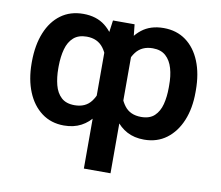

<svg xmlns="http://www.w3.org/2000/svg" viewBox="-82 -651 1095 953"><g transform="rotate(10 466.0 -175.0)"><path d="M398.9 203.1V-438.5L413.6 -545.9H522.5L533.2 -444.3V203.1ZM52.7 -265.6V-275.4Q53.2 -359.4 78.6 -421.6Q104 -483.9 151.1 -518.3Q198.2 -552.7 263.7 -552.7Q330.1 -552.7 373.8 -518.3Q417.5 -483.9 442.1 -422.1Q466.8 -360.4 475.1 -278.3V-259.8Q468.8 -199.7 453.4 -150.4Q438 -101.1 412.4 -65.2Q386.7 -29.3 349.9 -9.8Q313 9.8 263.7 9.8Q198.7 9.8 151.4 -25.6Q104 -61 78.6 -123Q53.2 -185.1 52.7 -265.6ZM187.5 -275.4V-265.6Q187.5 -219.2 197.3 -181.4Q207 -143.6 231.2 -121.1Q255.4 -98.6 298.3 -98.6Q353.5 -98.6 382.1 -136.5Q410.6 -174.3 418.9 -235.4V-303.7Q413.1 -366.7 383.8 -405.5Q354.5 -444.3 299.8 -444.3Q258.3 -444.3 233.6 -422.4Q209 -400.4 198.5 -362.5Q188 -324.7 187.5 -275.4ZM878.9 -275.4V-265.6Q878.9 -185.1 853.3 -123Q827.6 -61 780.3 -25.6Q732.9 9.8 667.5 9.8Q618.2 9.8 581.5 -9.8Q544.9 -29.3 519.5 -65.2Q494.1 -101.1 478.5 -150.4Q462.9 -199.7 456.1 -259.8V-278.3Q465.3 -360.4 490 -422.1Q514.6 -483.9 558.6 -518.3Q602.5 -552.7 668.5 -552.7Q733.9 -552.7 781 -518.3Q828.1 -483.9 853.5 -421.6Q878.9 -359.4 878.9 -275.4ZM744.1 -265.6V-275.4Q744.6 -324.7 733.6 -362.5Q722.7 -400.4 698.2 -422.4Q673.8 -444.3 632.8 -444.3Q577.6 -444.3 548.1 -405.8Q518.6 -367.2 512.2 -303.7V-235.4Q521 -174.3 549.6 -136.5Q578.1 -98.6 633.8 -98.6Q676.8 -98.6 700.7 -121.1Q724.6 -143.6 734.4 -181.4Q744.1 -219.2 744.1 -265.6Z"/></g></svg>

Font: V-Inter
Style: SemiBold-600
Weight: 600
Designer: Rasmus Andersson
Foundry: rsms
Version: Version 4.000;git-4146feb